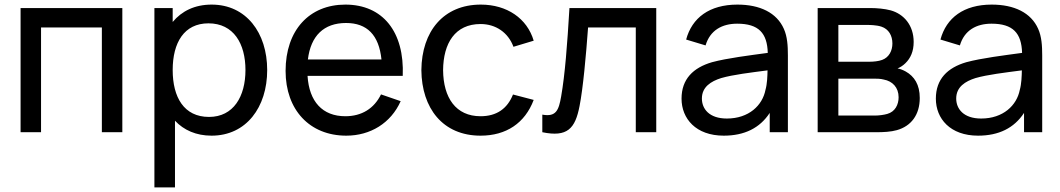

<svg xmlns="http://www.w3.org/2000/svg" viewBox="-20 -575 4612 835"><path d="M158.5 0V-455.5H423V0H512V-540H69.5V0Z M900.5 -555C827 -555 770.5 -527 731 -479.5V-540H651.5V240H741V-50C779.5 -9 833 15 900 15C1051 15 1142 -108.5 1142 -270.5C1142 -432.5 1050.5 -555 900.5 -555ZM889 -66.5C780 -66.5 731 -152 731 -270.5C731 -390 781 -473.5 886.5 -473.5C996.5 -473.5 1047.5 -384.5 1047.5 -270.5C1047.5 -155.5 995.5 -66.5 889 -66.5Z M1731.5 -245C1739.5 -437 1644.5 -555 1482 -555C1325 -555 1222 -443.5 1222 -266.5C1222 -97.5 1326.5 15 1486 15C1590.5 15 1680 -39.5 1722.5 -135L1637 -164.5C1607 -103 1553 -69.5 1482 -69.5C1382.5 -69.5 1324.5 -133 1317.5 -245ZM1485 -475C1576.5 -475 1628 -422.5 1639 -316.5H1319C1331.5 -419 1388 -475 1485 -475Z M2070 15C2181.5 15 2263 -39.5 2301 -140.5L2211 -164C2186.5 -102.5 2140 -69.5 2070 -69.5C1962.5 -69.5 1908 -149.5 1907 -270C1908 -387 1959 -470.5 2070 -470.5C2135.5 -470.5 2190 -434 2213 -371.5L2301 -398C2272.5 -495 2184.5 -555 2071 -555C1908.5 -555 1814 -438.5 1812.5 -270C1814 -104.5 1905.5 15 2070 15Z M2338.5 0C2447.5 22.5 2481.5 -15.5 2500.5 -114C2515.5 -189.5 2528.5 -332 2537.5 -455.5H2745V0H2834V-540H2456.5C2447 -379.5 2437 -250.5 2420.5 -156C2410 -95.5 2398.5 -65.5 2338.5 -76.5Z M3389 -449.5C3358 -520 3284.5 -555 3187 -555C3065 -555 2989.5 -497.5 2964 -403L3048.5 -377.5C3068 -443.5 3120.5 -472 3186 -472C3279.5 -472 3316.5 -431 3319 -345C3239 -334 3144 -322.5 3076.5 -304.5C2994.5 -280.5 2944 -231 2944 -146C2944 -59 3006.5 15 3127.5 15C3217.5 15 3284.5 -18 3327.5 -84V0H3406.5V-334C3406.5 -376.5 3404 -416 3389 -449.5ZM3141 -59.5C3064 -59.5 3032.5 -102 3032.5 -146.5C3032.5 -197 3072 -221.5 3116.5 -235.5C3169 -250.5 3242 -259 3318 -269C3317.5 -244.5 3316.5 -210 3309 -184C3296 -117 3237 -59.5 3141 -59.5Z M3792 0C3821 0 3854.5 -1.5 3880.5 -9C3942.5 -26.5 3980 -75.5 3980 -149C3980 -206.5 3956.5 -243 3919 -264C3907.5 -270.5 3894.5 -275.5 3883.5 -277.5C3895 -282 3907.5 -290 3918 -300.5C3940 -322 3953.5 -351.5 3953.5 -392.5C3953.5 -465 3911 -514 3853.5 -530C3827.5 -537 3793 -540 3766 -540H3536V0ZM3626 -466.5H3752.5C3759.5 -466.5 3791.5 -466.5 3813.5 -459C3845 -448.5 3861 -420 3861 -386C3861 -354.5 3846.5 -325.5 3816.5 -314.5C3801 -308.5 3778 -306.5 3760 -306.5H3626ZM3626 -233H3779C3791 -233 3809 -233 3823.5 -229C3861.5 -222 3888 -194.5 3888 -152C3888 -120 3873 -89 3838.5 -79.5C3823 -75 3801 -72.5 3787 -72.5H3626Z M4495 -449.5C4464 -520 4390.5 -555 4293 -555C4171 -555 4095.5 -497.5 4070 -403L4154.5 -377.5C4174 -443.5 4226.5 -472 4292 -472C4385.5 -472 4422.5 -431 4425 -345C4345 -334 4250 -322.5 4182.5 -304.5C4100.5 -280.5 4050 -231 4050 -146C4050 -59 4112.5 15 4233.5 15C4323.5 15 4390.5 -18 4433.5 -84V0H4512.5V-334C4512.5 -376.5 4510 -416 4495 -449.5ZM4247 -59.5C4170 -59.5 4138.5 -102 4138.5 -146.5C4138.5 -197 4178 -221.5 4222.5 -235.5C4275 -250.5 4348 -259 4424 -269C4423.5 -244.5 4422.5 -210 4415 -184C4402 -117 4343 -59.5 4247 -59.5Z"/></svg>

Font: Hauora Medium
Style: Regular
Weight: 500
Designer: Wayne Shih
Foundry: WCYS
Version: Version 1.001;hotconv 1.0.109;makeotfexe 2.5.65596